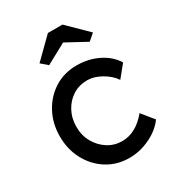

<svg xmlns="http://www.w3.org/2000/svg" viewBox="-182 -863 899 983"><g transform="rotate(-30 267.5 -371.5)"><path d="M295 10Q222 10 164.5 -26Q107 -62 73.5 -124Q40 -186 40 -263Q40 -340 73.5 -402Q107 -464 164.5 -500Q222 -536 295 -536Q365 -536 422.5 -507.5Q480 -479 510 -430L453 -360Q429 -395 386.5 -419Q344 -443 305 -443Q257 -443 219.5 -419.5Q182 -396 160 -355Q138 -314 138 -263Q138 -212 161 -171.5Q184 -131 222 -107Q260 -83 306 -83Q387 -83 453 -163L510 -93Q478 -48 418.5 -19Q359 10 295 10ZM175 -607 137 -640 252 -753H338L453 -640L415 -607L295 -672Z"/></g></svg>

Font: Readex Pro
Style: Regular
Weight: 400
Designer: Bonnie Shaver-Troup, Thomas Jockin
Foundry: Lexend
Version: Version 1.204; ttfautohint (v1.8.4.7-5d5b)